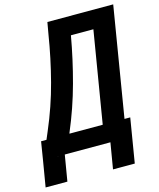

<svg xmlns="http://www.w3.org/2000/svg" viewBox="-177 -825 881 1065"><g transform="rotate(-15 263.5 -293.0)"><path d="M338 149H463L505 -105H472L576 -735H198L186 -667Q165 -536 131 -406Q97 -276 43 -150L24 -105H-7L-24 0H363ZM156 -105 157 -109Q211 -236 246.5 -367.5Q282 -499 305 -630H434L347 -105ZM-49 149H76L101 0H-24Z"/></g></svg>

Font: Iosevka Sparkle
Style: Bold Italic
Weight: 700
Italic angle: -9°
Designer: Belleve Invis
Foundry: Belleve Invis
Version: Version 4.5.0; ttfautohint (v1.8.3)